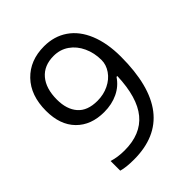

<svg xmlns="http://www.w3.org/2000/svg" viewBox="-204 -847 980 980"><g transform="rotate(-45 286.0 -357.0)"><path d="M518.1 -409.2Q518.1 9.8 193.8 9.8Q137.2 9.8 104 0V-69.8Q143.1 -57.1 192.9 -57.1Q310.1 -57.1 369.9 -129.6Q429.7 -202.1 435.1 -352.1H429.2Q402.3 -311.5 357.9 -290.3Q313.5 -269 257.8 -269Q163.1 -269 107.4 -325.7Q51.8 -382.3 51.8 -483.9Q51.8 -595.2 114 -659.7Q176.3 -724.1 277.8 -724.1Q350.6 -724.1 405 -686.8Q459.5 -649.4 488.8 -577.9Q518.1 -506.3 518.1 -409.2ZM277.8 -654.8Q208 -654.8 169.9 -609.9Q131.8 -564.9 131.8 -484.9Q131.8 -414.6 167 -374.3Q202.1 -334 273.9 -334Q318.4 -334 355.7 -352.1Q393.1 -370.1 414.6 -401.4Q436 -432.6 436 -466.8Q436 -518.1 416 -561.5Q396 -605 360.1 -629.9Q324.2 -654.8 277.8 -654.8Z"/></g></svg>

Font: f02724691
Style: Regular
Weight: 400
Foundry: Ascender Corporation
Version: Version 1.10